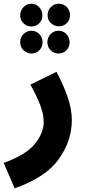

<svg xmlns="http://www.w3.org/2000/svg" viewBox="-56 -787 470 1037"><path d="M23 230Q190 172 261 73Q332 -26 332 -138Q332 -197 309.5 -262.5Q287 -328 249 -399L108 -330Q141 -272 160.5 -221Q180 -170 180 -129Q180 -69 132.5 -10Q85 49 -36 93ZM113 -644Q139 -644 156 -661.5Q173 -679 173 -704Q173 -729 156 -748Q139 -767 113 -767Q88 -767 70.5 -748Q53 -729 53 -704Q53 -679 70.5 -661.5Q88 -644 113 -644ZM262 -645Q287 -645 304.5 -662Q322 -679 322 -705Q322 -731 304.5 -749Q287 -767 262 -767Q237 -767 219 -749Q201 -731 201 -705Q201 -679 219 -662Q237 -645 262 -645ZM114 -498Q139 -498 156.5 -515.5Q174 -533 174 -559Q174 -585 156.5 -603Q139 -621 114 -621Q89 -621 71 -603Q53 -585 53 -559Q53 -533 71 -515.5Q89 -498 114 -498ZM260 -498Q285 -498 302.5 -515.5Q320 -533 320 -559Q320 -585 302.5 -603Q285 -621 260 -621Q235 -621 217.5 -603Q200 -585 200 -559Q200 -533 217.5 -515.5Q235 -498 260 -498Z"/></svg>

Font: Noto Sans Arabic SemiCondensed Extra
Style: Regular
Weight: 800
Width: 4
Designer: Nadine Chahine - Monotype Design Team
Foundry: Monotype Imaging Inc.
Version: Version 1.902